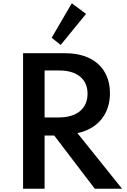

<svg xmlns="http://www.w3.org/2000/svg" viewBox="-20 -1149 774 1169"><path d="M504 -1064.5 417 -1129 294.5 -919 349.5 -875.5ZM251.5 0V-324H310L557 0H723L451.5 -338.5C575 -364.5 649.5 -454 649.5 -581.5C649.5 -734.5 544 -825 377.5 -825H120.5V0ZM251.5 -720H339C394 -720 437 -707.5 467.5 -682.5C498 -657.5 513 -622.5 513 -578C513 -488 448 -434 339 -434H251.5Z"/></svg>

Font: Spartan SemiBold
Style: Regular
Weight: 600
Designer: Matt Bailey, Mirko Velimirovic
Foundry: Matt Bailey
Version: Version 1.003